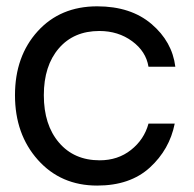

<svg xmlns="http://www.w3.org/2000/svg" viewBox="-20 -575 606 601"><path d="M284.2 5.9Q170.4 5.9 98.6 -74.5Q26.9 -154.8 26.9 -276.9Q26.9 -398.9 97.9 -477.1Q168.9 -555.2 284.2 -555.2Q389.2 -555.2 454.1 -500Q519 -444.8 528.8 -366.2H444.8Q437 -414.1 393.6 -446Q350.1 -478 291 -478Q210.9 -478 164.1 -423.6Q117.2 -369.1 117.2 -276.9Q117.2 -184.1 164.6 -128.7Q211.9 -73.2 292 -73.2Q349.1 -73.2 390.1 -105.7Q431.2 -138.2 444.8 -188H526.9Q510.7 -106.9 449 -50.5Q387.2 5.9 284.2 5.9Z"/></svg>

Font: ø
Style: ø
Weight: 400
Designer: Samuel Oakes
Foundry: Samuel Oakes
Version: Version 1.000;PS 001.000;hotconv 1.0.88;makeotf.lib2.5.64775